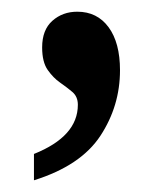

<svg xmlns="http://www.w3.org/2000/svg" viewBox="-20 -154 284 328"><path d="M38 109Q113 79 113 25Q113 11 103.5 3Q94 -5 82.5 -13Q71 -21 61.5 -34.5Q52 -48 52 -73Q52 -103 69.5 -118.5Q87 -134 112 -134Q146 -134 165.5 -107.5Q185 -81 185 -34Q185 27 151.5 78Q118 129 38 154Z"/></svg>

Font: Noto Serif Thai Condensed SemiBold
Style: Regular
Weight: 600
Width: 3
Designer: Monotype Design Team
Foundry: Monotype Imaging Inc.
Version: Version 2.002; ttfautohint (v1.8.4.7-5d5b)